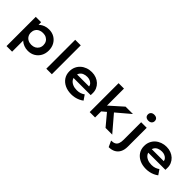

<svg xmlns="http://www.w3.org/2000/svg" viewBox="173 -2025 3477 3477"><g transform="rotate(45 1911.5 -287.0)"><path d="M127 220V-529H264L268 -410L243 -419Q250 -450 281 -477Q312 -504 359 -521.5Q406 -539 459 -539Q539 -539 598.5 -503.5Q658 -468 692 -406.5Q726 -345 726 -265Q726 -186 692 -124Q658 -62 597.5 -26.5Q537 9 459 9Q405 9 357 -9.5Q309 -28 277.5 -57Q246 -86 237 -117L270 -131V220ZM427 -113Q475 -113 511 -132Q547 -151 567.5 -185.5Q588 -220 588 -265Q588 -310 568 -344Q548 -378 512 -397Q476 -416 427 -416Q379 -416 342.5 -397.5Q306 -379 285.5 -344.5Q265 -310 265 -265Q265 -220 285.5 -185.5Q306 -151 342.5 -132Q379 -113 427 -113Z M926 0V-740H1068V0Z M1572 10Q1477 10 1405 -25Q1333 -60 1293.5 -121Q1254 -182 1254 -261Q1254 -325 1277 -376Q1300 -427 1341 -464Q1382 -501 1437 -521Q1492 -541 1555 -541Q1615 -541 1666.5 -521.5Q1718 -502 1756 -466.5Q1794 -431 1815 -382.5Q1836 -334 1834 -277L1833 -230H1352L1329 -320H1716L1700 -302V-324Q1697 -351 1676.5 -373Q1656 -395 1625 -408Q1594 -421 1557 -421Q1507 -421 1469 -404.5Q1431 -388 1409.5 -355Q1388 -322 1388 -272Q1388 -224 1413.5 -189Q1439 -154 1484.5 -134Q1530 -114 1591 -114Q1643 -114 1679.5 -127.5Q1716 -141 1747 -163L1812 -68Q1781 -44 1741.5 -26Q1702 -8 1659 1Q1616 10 1572 10Z M2165 -147 2130 -264 2427 -529H2616ZM2037 0V-740H2175V0ZM2443 0 2223 -263 2321 -343 2614 0Z M2729 206 2676 91Q2731 91 2764 73Q2797 55 2811.5 17Q2826 -21 2826 -80V-529H2968V-46Q2968 36 2939 92Q2910 148 2856.5 177Q2803 206 2729 206ZM2899 -640Q2858 -640 2835 -660Q2812 -680 2812 -717Q2812 -751 2835.5 -772.5Q2859 -794 2899 -794Q2940 -794 2963 -774Q2986 -754 2986 -717Q2986 -683 2962.5 -661.5Q2939 -640 2899 -640Z M3485 10Q3390 10 3318 -25Q3246 -60 3206.5 -121Q3167 -182 3167 -261Q3167 -325 3190 -376Q3213 -427 3254 -464Q3295 -501 3350 -521Q3405 -541 3468 -541Q3528 -541 3579.5 -521.5Q3631 -502 3669 -466.5Q3707 -431 3728 -382.5Q3749 -334 3747 -277L3746 -230H3265L3242 -320H3629L3613 -302V-324Q3610 -351 3589.5 -373Q3569 -395 3538 -408Q3507 -421 3470 -421Q3420 -421 3382 -404.5Q3344 -388 3322.5 -355Q3301 -322 3301 -272Q3301 -224 3326.5 -189Q3352 -154 3397.5 -134Q3443 -114 3504 -114Q3556 -114 3592.5 -127.5Q3629 -141 3660 -163L3725 -68Q3694 -44 3654.5 -26Q3615 -8 3572 1Q3529 10 3485 10Z"/></g></svg>

Font: Lexend Exa SemiBold
Style: Regular
Weight: 600
Designer: Bonnie Shaver-Troup, Thomas Jockin
Foundry: Lexend
Version: Version 1.007